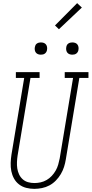

<svg xmlns="http://www.w3.org/2000/svg" viewBox="-20 -1194 583 1222"><path d="M198 8Q172 8 146.5 1.5Q121 -5 101 -20.5Q81 -36 69 -58Q57 -80 52 -105Q47 -130 48 -157Q49 -184 53 -210L134 -698H81V-735H232V-698H174L92 -204Q89 -184 88 -163Q87 -142 90 -122Q93 -102 101.5 -84Q110 -66 124.5 -53Q139 -40 158.5 -34.5Q178 -29 199 -29Q219 -29 239 -33.5Q259 -38 277 -48.5Q295 -59 309.5 -74.5Q324 -90 334.5 -108.5Q345 -127 350.5 -146.5Q356 -166 360 -186L445 -698H392V-735H543V-698H485L399 -180Q395 -155 387.5 -131.5Q380 -108 367 -86Q354 -64 335.5 -45Q317 -26 294.5 -14Q272 -2 247 3Q222 8 198 8ZM440 -846Q431 -846 422.5 -849Q414 -852 408.5 -859Q403 -866 401.5 -875.5Q400 -885 402 -895Q403 -901 406 -907Q409 -913 415 -917Q421 -921 427.5 -922.5Q434 -924 440 -924Q450 -924 458.5 -921Q467 -918 472.5 -911Q478 -904 479.5 -894.5Q481 -885 479 -875Q478 -869 474.5 -863Q471 -857 465.5 -853Q460 -849 453.5 -847.5Q447 -846 440 -846ZM240 -846Q231 -846 222.5 -849Q214 -852 208.5 -859Q203 -866 201.5 -875.5Q200 -885 202 -895Q203 -901 206 -907Q209 -913 215 -917Q221 -921 227.5 -922.5Q234 -924 240 -924Q250 -924 258.5 -921Q267 -918 272.5 -911Q278 -904 279.5 -894.5Q281 -885 279 -875Q278 -869 274.5 -863Q271 -857 265.5 -853Q260 -849 253.5 -847.5Q247 -846 240 -846ZM355 -1008 330 -1032 471 -1174 501 -1146Z"/></svg>

Font: Iosevka Curly Slab XLtObl
Style: Regular
Weight: 200
Italic angle: -9°
Monospace: yes
Designer: Belleve Invis
Foundry: Belleve Invis
Version: Version 11.1.0; ttfautohint (v1.8.3)